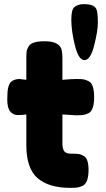

<svg xmlns="http://www.w3.org/2000/svg" viewBox="-20 -906 509 926"><path d="M346 -350 281 -354V-216Q281 -189 289.5 -177Q298 -165 321.5 -165Q345 -165 357.5 -163.5Q370 -162 384 -154Q407 -141 407 -87Q407 -24 379 -10Q364 -3 352.5 -1.5Q341 0 319 0Q215 0 161 -47Q107 -94 107 -206V-354Q88 -351 66 -351Q44 -351 29.5 -368Q15 -385 15 -426Q15 -467 20 -485.5Q25 -504 34 -512Q50 -525 74 -525L107 -521V-624Q107 -647 108.5 -658Q110 -669 118 -682Q131 -707 195 -707Q263 -707 276 -670Q281 -654 281 -619V-521Q325 -525 347.5 -525Q370 -525 381.5 -523.5Q393 -522 408 -514Q434 -501 434 -437Q434 -374 407 -360Q392 -353 380.5 -351.5Q369 -350 346 -350ZM324 -811Q324 -859 338 -871Q355 -886 383 -886Q411 -886 425 -880Q439 -874 445 -862Q452 -843 452 -799.5Q452 -756 434 -686Q416 -616 387.5 -616Q359 -616 341.5 -686Q324 -756 324 -811Z"/></svg>

Font: Fredoka One
Style: Regular
Weight: 400
Version: Version 1.001;April 7, 2020;FontCreator 12.0.0.2522 64-bit